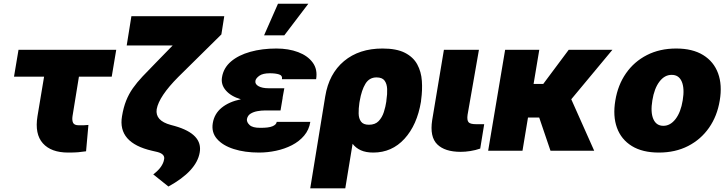

<svg xmlns="http://www.w3.org/2000/svg" viewBox="-20 -815 3930 1038"><path d="M608.4 -545.9 584 -400.4H406.7L372.1 -187.5Q368.7 -165 375 -151.4Q381.3 -137.7 406.2 -137.7Q425.3 -137.7 434.3 -137.9Q443.4 -138.2 458 -139.6L445.3 2.9Q423.3 6.3 402.1 8.1Q380.9 9.8 348.6 9.8Q256.3 9.8 211.7 -40.3Q167 -90.3 182.6 -186.5L218.3 -400.4H55.7L80.1 -545.9Z M690.4 -727.5H1192.4L1176.8 -628.9L944.3 -399.4Q839.8 -294.4 827.1 -224.6Q817.9 -162.6 903.3 -139.6L924.8 -133.8Q1077.6 -90.3 1059.6 9.8Q1042.5 109.9 890.6 193.4L808.6 127.9Q837.4 105.5 850.3 86.2Q863.3 66.9 866.2 50.8Q876 18.6 831.1 6.8L801.8 0Q615.2 -43 639.6 -186.5Q647.5 -234.4 661.9 -270.5Q676.3 -306.6 698.2 -337.9Q720.2 -369.1 750.7 -401.6Q781.2 -434.1 821.3 -474.6L913.6 -569.3H665Z M1657.7 -156.2Q1650.9 -113.3 1624.3 -81.8Q1597.7 -50.3 1558.1 -30Q1518.6 -9.8 1472.4 0Q1426.3 9.8 1380.4 9.8Q1303.2 9.8 1243.7 -9.3Q1184.1 -28.3 1153.1 -64Q1122.1 -99.6 1130.4 -149.4Q1138.7 -200.2 1178.5 -232.7Q1218.3 -265.1 1282.2 -278.3Q1229 -293.9 1201.2 -325.9Q1173.3 -357.9 1180.2 -397.5Q1188.5 -448.2 1229 -482.7Q1269.5 -517.1 1333.3 -534.9Q1397 -552.7 1474.1 -552.7Q1540 -552.7 1591.8 -533.2Q1643.6 -513.7 1670.7 -476.6Q1697.8 -439.5 1689 -386.7H1504.4Q1507.8 -406.7 1488.5 -412.8Q1469.2 -418.9 1439 -418.9Q1400.9 -418.9 1382.1 -405.5Q1363.3 -392.1 1360.8 -377.9Q1357.9 -359.9 1377.9 -348.9Q1397.9 -337.9 1432.1 -337.9H1517.1L1507.8 -287.1H1508.3L1496.6 -217.8H1411.6Q1393.1 -217.8 1372.1 -214.1Q1351.1 -210.4 1335 -200.7Q1318.8 -190.9 1314.9 -170.9Q1313 -154.3 1329.6 -138.9Q1346.2 -123.5 1387.2 -124Q1431.6 -123.5 1452.9 -132.3Q1474.1 -141.1 1476.1 -156.2ZM1407.7 -624 1482.9 -794.9H1647L1517.1 -624Z M1657.2 203.1 1738.3 -293.9Q1758.3 -416.5 1839.8 -484.6Q1921.4 -552.7 2047.9 -552.7Q2124 -552.7 2169.2 -529.5Q2214.4 -506.3 2235.8 -466.8Q2257.3 -427.2 2260.7 -377.7Q2264.2 -328.1 2256.8 -275.4L2255.9 -265.6Q2234.9 -139.2 2166.7 -64.7Q2098.6 9.8 1998 9.8Q1958.5 9.8 1931.2 -2.4Q1903.8 -14.6 1886.2 -37.6L1846.7 203.1ZM1924.8 -269.5 1922.9 -258.8Q1918.5 -228.5 1918.9 -201.4Q1919.4 -174.3 1931.9 -157.5Q1944.3 -140.6 1974.6 -140.6Q2008.3 -140.6 2027.1 -160.4Q2045.9 -180.2 2055.2 -209.2Q2064.5 -238.3 2068.4 -265.6L2069.3 -275.4Q2074.2 -306.2 2073 -334Q2071.8 -361.8 2059.1 -379.2Q2046.4 -396.5 2015.6 -396.5Q1976.6 -396.5 1955.6 -362.1Q1934.6 -327.6 1924.8 -269.5Z M2379.9 -545.9H2569.3L2507.8 -194.3Q2503.9 -166 2512.7 -154.8Q2521.5 -143.6 2553.7 -143.6H2597.7L2576.2 -11.7Q2550.8 -2.9 2523.2 1.5Q2495.6 5.9 2470.7 5.9Q2384.8 5.9 2343.8 -34.7Q2302.7 -75.2 2316.4 -165Z M2956.1 0 2895 -179.7H2834.5L2804.7 0H2619.1L2710.9 -545.9H2895.5L2864.7 -361.3H2917L3054.7 -545.9H3291L3068.4 -278.3L3192.4 0Z M3542 9.8Q3453.1 9.8 3395.8 -25.6Q3338.4 -61 3315.4 -124.3Q3292.5 -187.5 3306.6 -271.5Q3320.3 -355.5 3364.3 -418.7Q3408.2 -481.9 3477.5 -517.3Q3546.9 -552.7 3635.7 -552.7Q3724.1 -552.7 3781.5 -517.3Q3838.9 -481.9 3862.1 -418.7Q3885.3 -355.5 3871.1 -271.5Q3857.4 -187.5 3813.2 -124.3Q3769 -61 3700 -25.6Q3630.9 9.8 3542 9.8ZM3566.4 -134.8Q3604 -134.8 3632.3 -171.6Q3660.6 -208.5 3670.9 -272.5Q3681.6 -336.9 3665.8 -373.8Q3649.9 -410.6 3611.3 -410.2Q3573.2 -410.6 3545.2 -373.8Q3517.1 -336.9 3506.8 -272.5Q3496.1 -208.5 3512 -171.6Q3527.8 -134.8 3566.4 -134.8Z"/></svg>

Font: Inter Tight Black
Style: Italic
Weight: 900
Italic angle: -9.39999°
Designer: Rasmus Andersson
Foundry: rsms
Version: Version 3.004; ttfautohint (v1.8.4.7-5d5b)